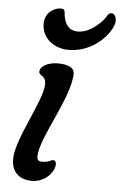

<svg xmlns="http://www.w3.org/2000/svg" viewBox="-53 -778 520 821"><g transform="rotate(5 206.5 -367.5)"><path d="M27.3 -81.5C27.3 -17.1 71.8 4.9 112.8 4.9C164.1 4.9 191.9 -26.4 202.6 -45.4C214.4 -65.9 215.3 -91.3 198.7 -91.3C186 -91.3 183.6 -80.6 151.4 -80.6C137.7 -80.6 129.9 -85 129.9 -102.1C129.9 -180.2 253.4 -366.2 253.4 -467.8C253.4 -491.7 229.5 -505.4 181.6 -505.4C145.5 -505.4 106.4 -489.3 106.4 -462.9C106.4 -443.8 135.7 -452.1 135.7 -412.1C135.7 -341.8 27.3 -168.5 27.3 -81.5ZM222.7 -566.9C333.5 -566.9 404.8 -657.2 412.1 -700.2C416.5 -726.1 401.9 -739.3 393.1 -739.3C386.2 -739.3 378.9 -735.8 375.5 -728.5C363.8 -704.6 311.5 -648.4 254.9 -648.4C208.5 -648.4 194.3 -688 191.9 -727.1C190.9 -740.2 180.2 -740.2 171.9 -740.2C153.3 -740.2 106.9 -721.7 106.9 -669.9C106.9 -606 161.1 -566.9 222.7 -566.9Z"/></g></svg>

Font: Courgette
Style: Regular
Weight: 400
Designer: Karolina Lach
Foundry: Karolina Lach
Version: Version 1.002